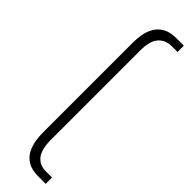

<svg xmlns="http://www.w3.org/2000/svg" viewBox="-352 -833 1034 1034"><g transform="rotate(45 165.0 -316.0)"><path d="M250 210Q201 210 171 191.5Q141 173 126.5 144.5Q112 116 107 84.5Q102 53 102 28V-664Q102 -692 107.5 -723Q113 -754 128.5 -781Q144 -808 173.5 -825Q203 -842 250 -842H308V-794H262Q217 -794 188.5 -762.5Q160 -731 160 -658V26Q160 65 169.5 95.5Q179 126 202 144Q225 162 262 162H308V210Z"/></g></svg>

Font: Exo Thin Light
Style: Regular
Weight: 300
Version: Version 2.000